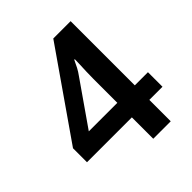

<svg xmlns="http://www.w3.org/2000/svg" viewBox="-197 -843 971 971"><g transform="rotate(-45 288.5 -358.0)"><path d="M340 0V-153H19V-253L341 -716H465V-257H559V-153H465V0ZM136 -257H340V-428Q340 -455 341 -481Q342 -507 343 -529Q344 -551 344 -565H340Q331 -545 321 -526Q311 -507 299 -491Z"/></g></svg>

Font: Noto Sans Symbols SemiBold
Style: Regular
Weight: 600
Version: Version 2.002